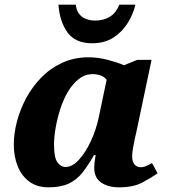

<svg xmlns="http://www.w3.org/2000/svg" viewBox="-20 -791 740 821"><path d="M187 10Q139 10 106 -14Q73 -38 56 -79.5Q39 -121 39 -173Q39 -220 52.5 -271.5Q66 -323 92 -371.5Q118 -420 156.5 -459.5Q195 -499 246 -522.5Q297 -546 359 -546Q400 -546 443 -534.5Q486 -523 510 -512L567 -535H628L563 -226Q560 -215 556 -196Q552 -177 548.5 -156.5Q545 -136 545 -123Q545 -99 555.5 -87.5Q566 -76 581 -76Q594 -76 605 -81Q616 -86 630 -94L654 -50Q627 -31 588.5 -10.5Q550 10 489 10Q442 10 412.5 -10.5Q383 -31 383 -73Q383 -84 384.5 -97.5Q386 -111 389 -128H382Q357 -84 332.5 -53Q308 -22 274 -6Q240 10 187 10ZM261 -77Q289 -77 317.5 -108Q346 -139 368.5 -187.5Q391 -236 402 -288L436 -450Q427 -462 411 -468Q395 -474 377 -474Q344 -474 317.5 -453.5Q291 -433 271 -399.5Q251 -366 238 -325.5Q225 -285 218 -245Q211 -205 211 -173Q211 -117 225.5 -97Q240 -77 261 -77ZM374 -606Q302 -606 268.5 -652.5Q235 -699 230 -771H304Q308 -737 330 -720Q352 -703 387 -703Q422 -703 449 -719Q476 -735 490 -771H559Q550 -732 527 -694Q504 -656 466 -631Q428 -606 374 -606Z"/></svg>

Font: Noto Serif ExtraBold
Style: Italic
Weight: 800
Italic angle: -12°
Designer: Monotype Design Team
Foundry: Monotype Imaging Inc.
Version: Version 2.013